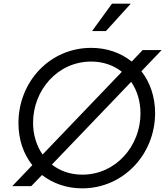

<svg xmlns="http://www.w3.org/2000/svg" viewBox="-20 -1019 921 1051"><path d="M430 12C655 12 829 -174 829 -400C829 -490 801 -569 754 -629L865 -745H761L701 -682C641 -730 565 -757 479 -757C253 -757 81 -572 81 -345C81 -254 109 -175 157 -115L47 0H151L210 -61C269 -15 345 12 430 12ZM161 -347C161 -525 295 -682 479 -682C545 -682 603 -661 647 -626L213 -173C180 -221 161 -281 161 -347ZM264 -118 698 -571C731 -523 749 -464 749 -398C749 -220 614 -63 431 -63C365 -63 309 -83 264 -118ZM484 -849H560L696 -999H593Z"/></svg>

Font: Mluvka
Style: Italic
Weight: 400
Italic angle: -8°
Designer: Modified by Jiří Krblich, Original typeface by Gumpita Rahayu
Foundry: Gumpita Rahayu & Jiří Krblich
Version: Version 2.000;Glyphs 3.1.1 (3134)